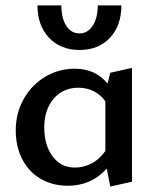

<svg xmlns="http://www.w3.org/2000/svg" viewBox="-20 -678 575 707"><path d="M118 -658H206Q206 -611 224 -583Q242 -555 273 -555Q303 -555 321.5 -583.5Q340 -612 340 -658H427Q427 -584 385 -539Q343 -494 273 -494Q203 -494 160.5 -539Q118 -584 118 -658ZM466 -428V-9L386 9L373 -57Q316 6 230 6Q173 6 129 -20Q85 -46 61.5 -92.5Q38 -139 38 -198Q38 -261 67 -313Q96 -365 146 -395Q196 -425 255 -425Q332 -425 376 -370L386 -410ZM368 -122V-305Q350 -330 324.5 -342.5Q299 -355 269 -355Q212 -355 177.5 -314.5Q143 -274 143 -208Q143 -144 173.5 -102.5Q204 -61 256 -61Q287 -61 316 -75.5Q345 -90 368 -122Z"/></svg>

Font: Ysabeau Infant Semibold
Style: Regular
Weight: 600
Designer: Christian Thalmann (Catharsis Fonts)
Version: Version 0.003